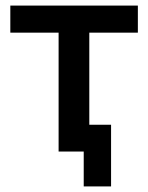

<svg xmlns="http://www.w3.org/2000/svg" viewBox="-20 -543 530 688"><path d="M190 0V-426H17V-523H474V-426H300V0ZM280 125V0H190V-96H378V125Z"/></svg>

Font: Raleway SemiBold
Style: Regular
Weight: 600
Designer: Matt McInerney, Pablo Impallari, Rodrigo Fuenzalida
Foundry: Matt McInerney, Pablo Impallari, Rodrigo Fuenzalida
Version: Version 4.026